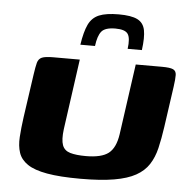

<svg xmlns="http://www.w3.org/2000/svg" viewBox="-49 -698 743 748"><g transform="rotate(5 322.5 -323.5)"><path d="M600.5 -227.5Q593.8 -180.6 585 -143.6Q576.2 -106.6 558.3 -79.1Q540.5 -51.6 508.2 -33.6Q475.9 -15.6 423.8 -6.7Q371.7 2.3 292.4 2.3Q211.6 2.3 161.4 -6.7Q111.2 -15.6 84.8 -33.6Q58.3 -51.6 49.6 -77.9Q40.8 -104.2 43 -139.1Q45.2 -174.1 51.2 -217.3L75.5 -386.3Q79.9 -417 84.1 -432.9Q88.4 -448.7 101.7 -454.4Q115 -460 146.2 -460H249.7L211.3 -184.7Q206 -142.9 213.7 -122.1Q221.3 -101.2 244.5 -94.4Q267.6 -87.6 306 -87.6Q366.8 -87.6 394.3 -108.8Q421.8 -130.1 429.7 -183.7L468.5 -460H570.4Q602.5 -460 614.7 -454.4Q626.8 -448.7 627.2 -432.9Q627.5 -417 623.1 -386.3ZM385.6 -648.8Q434.9 -648.8 458.9 -636.8Q482.9 -624.8 488.6 -596.2Q494.2 -567.6 487.4 -518H431.8Q437.5 -560.6 426.3 -576.6Q415.2 -592.6 377.8 -592.6Q337.2 -592.6 323.1 -575.2Q309.1 -557.8 304.1 -518H246.8Q254.6 -569.3 268 -597.6Q281.4 -625.8 308.9 -637.3Q336.5 -648.8 385.6 -648.8Z"/></g></svg>

Font: Genos Thin
Style: Italic
Weight: 100
Italic angle: -8°
Designer: Robert E. Leuschke
Foundry: Robert E. Leuschke
Version: Version 1.010